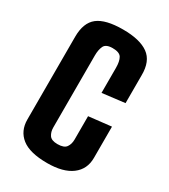

<svg xmlns="http://www.w3.org/2000/svg" viewBox="-161 -706 697 792"><g transform="rotate(30 188.0 -310.0)"><path d="M192 7Q109 7 70.5 -23.5Q32 -54 32 -108V-502Q32 -569 69 -598Q106 -627 189 -627Q269 -627 309.5 -598Q350 -569 349 -501V-369L242 -356V-475Q242 -506 232.5 -522.5Q223 -539 190 -539Q158 -539 149.5 -521Q141 -503 141 -476V-133Q141 -112 151 -97Q161 -82 190 -82Q221 -82 231.5 -97Q242 -112 242 -134V-245L349 -257V-108Q349 -54 308.5 -23.5Q268 7 192 7Z"/></g></svg>

Font: Smooch Sans Thin
Style: Bold
Weight: 700
Version: Version 1.010